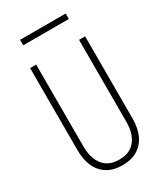

<svg xmlns="http://www.w3.org/2000/svg" viewBox="-222 -994 943 1094"><g transform="rotate(-30 250.0 -447.5)"><path d="M250 8Q224 8 198.5 2.5Q173 -3 151 -16.5Q129 -30 112.5 -50Q96 -70 86.5 -94Q77 -118 73 -143.5Q69 -169 69 -195V-735H109V-195Q109 -174 112 -153.5Q115 -133 122 -114Q129 -95 141.5 -78Q154 -61 171.5 -49.5Q189 -38 209 -33.5Q229 -29 250 -29Q271 -29 291 -33.5Q311 -38 328.5 -49.5Q346 -61 358.5 -78Q371 -95 378 -114Q385 -133 388 -153.5Q391 -174 391 -195V-735H431V-195Q431 -169 427 -143.5Q423 -118 413.5 -94Q404 -70 387.5 -50Q371 -30 349 -16.5Q327 -3 301.5 2.5Q276 8 250 8ZM100 -867V-903H400V-867Z"/></g></svg>

Font: Iosevka Curly Extralight
Style: Regular
Weight: 200
Monospace: yes
Designer: Belleve Invis
Foundry: Belleve Invis
Version: Version 22.1.2; ttfautohint (v1.8.4)